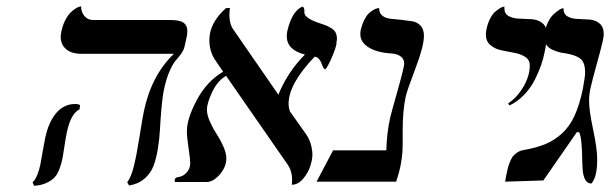

<svg xmlns="http://www.w3.org/2000/svg" viewBox="-20 -580 1948 613"><path d="M193.8 -159.2Q190.4 -143.6 186.5 -118.2Q182.6 -92.8 180.2 -77.9Q177.7 -63 171.1 -44.2Q164.6 -25.4 155.3 -14.9Q146 -4.4 129.2 3.7Q112.3 11.7 88.9 13.2L84 2Q92.8 -5.9 99.4 -22.7Q106 -39.6 108.9 -54.9Q111.8 -70.3 116.5 -97.7Q121.1 -125 124 -138.2Q134.8 -189.9 159.4 -219Q184.1 -248 220.2 -248Q230.5 -248 235.8 -244.1L233.9 -231Q206.1 -216.8 193.8 -159.2ZM503.9 -295.9Q498.5 -270.5 495.4 -233.4Q492.2 -196.3 490.7 -166.7Q489.3 -137.2 483.9 -104.5Q478.5 -71.8 469.5 -48.8Q460.4 -25.9 440.7 -9Q420.9 7.8 392.1 12.2L386.2 2Q398.9 -14.6 407.7 -50.8Q416.5 -86.9 425.5 -144Q434.6 -201.2 439 -223.1Q462.9 -338.9 535.2 -408.2H240.2Q208.5 -408.2 191.2 -422.9Q173.8 -437.5 173.8 -462.9Q173.8 -467.3 175.8 -479Q180.2 -500 188.5 -515.9Q196.8 -531.7 205.1 -539.8Q213.4 -547.9 221.2 -552.7Q229 -557.6 233.9 -558.6L238.8 -560.1Q238.8 -542 249.3 -529.1Q259.8 -516.1 277.8 -516.1H523.9Q553.7 -516.1 565.9 -507.6Q578.1 -499 578.1 -481Q578.1 -469.7 575.2 -458L569.8 -434.1Q567.4 -421.4 559.1 -409.4Q550.8 -397.5 541.7 -387.7Q532.7 -377.9 522 -354Q511.2 -330.1 503.9 -295.9Z M1053.7 -441.9 1054.7 -440.9Q1051.8 -426.8 1043.7 -406.7Q1035.6 -386.7 1028.1 -372.8Q1020.5 -358.9 1018.6 -358.9Q1015.1 -358.9 1012 -365Q1008.8 -371.1 1006.3 -378.2Q1003.9 -385.3 998.3 -391.8Q992.7 -398.4 984.4 -398.9Q901.4 -312 901.4 -249Q901.4 -235.8 905.8 -224.1L955.6 -153.8Q976.1 -125.5 977.5 -86.9Q977.5 -71.3 970.7 -49.8Q963.9 -28.3 947.8 -9.3Q931.6 9.8 911.6 9.8Q912.6 3.9 912.6 -6.8Q912.6 -33.2 899.4 -53.2L701.7 -337.9Q673.8 -321.3 657.2 -285.6Q640.6 -250 640.6 -230Q640.6 -212.9 650.4 -191.2Q660.2 -169.4 671.6 -152.1Q683.1 -134.8 692.9 -113Q702.6 -91.3 702.6 -74.2Q702.6 -47.4 681.9 -23.2Q661.1 1 639.6 1H538.6Q538.6 0.5 538.1 -1Q537.6 -2.4 537.6 -2.9Q537.6 -12.2 546.4 -14.2Q564.5 -16.1 575.9 -29.1Q587.4 -42 587.4 -59.1Q587.4 -71.3 582 -106.9Q576.7 -142.6 576.7 -161.1Q576.7 -201.2 608.4 -260.7Q640.1 -320.3 692.4 -351.1L669.4 -384.8Q648.4 -414.1 648.4 -452.1Q648.4 -506.8 701.7 -554.2H714.4Q712.4 -546.4 712.4 -530.8Q712.4 -502.9 725.6 -484.9L868.7 -277.8Q898.9 -351.1 953.6 -405.8Q895.5 -420.4 895.5 -464.8Q895.5 -470.2 897.5 -481.9Q901.9 -501 908.4 -516.1Q915 -531.2 921.4 -539.1Q927.7 -546.9 933.6 -551.8Q939.5 -556.6 943.4 -557.6L946.8 -559.1Q951.7 -554.2 951.7 -546.9V-540Q951.7 -521.5 1003.4 -504.9Q1015.6 -501 1021 -498.8Q1026.4 -496.6 1036.6 -490.7Q1046.9 -484.9 1051.3 -476.3Q1055.7 -467.8 1055.7 -456.1Q1055.7 -451.7 1053.7 -441.9Z M1275.4 -272Q1265.6 -226.6 1265.6 -163.1V-119.1Q1265.6 -59.1 1244.6 0H990.7L1043.5 -100.1H1213.4Q1214.8 -154.8 1225.6 -204.1Q1231 -226.1 1247.6 -284.2Q1264.2 -342.3 1269.5 -369.1Q1269.5 -370.6 1270 -373.3Q1270.5 -376 1270.5 -377Q1270.5 -391.1 1259.5 -399.7Q1248.5 -408.2 1230.5 -409.2Q1183.6 -412.1 1157 -428.7Q1130.4 -445.3 1130.4 -471.2Q1130.4 -478 1131.3 -481.9Q1135.7 -502 1143.3 -516.8Q1150.9 -531.7 1158.7 -538.6Q1166.5 -545.4 1173.8 -549.3Q1181.2 -553.2 1186 -553.7L1190.4 -554.2Q1190.4 -538.1 1200.9 -529.8Q1211.4 -521.5 1227.5 -520Q1243.7 -518.6 1262 -516.6Q1280.3 -514.6 1296.4 -512Q1312.5 -509.3 1323 -497.8Q1333.5 -486.3 1333.5 -465.8Q1333.5 -432.6 1306.6 -362.1Q1279.8 -291.5 1275.4 -272Z M1606.4 -243.2 1602.5 -250Q1630.9 -268.6 1651.1 -303Q1671.4 -337.4 1671.4 -371.1Q1671.4 -388.7 1657 -398.2Q1642.6 -407.7 1622.1 -411.4Q1601.6 -415 1580.8 -419.4Q1560.1 -423.8 1545.7 -436Q1531.2 -448.2 1531.2 -470.2Q1531.2 -475.1 1533.2 -486.8Q1537.1 -505.4 1544.4 -519.8Q1551.8 -534.2 1559.6 -541.3Q1567.4 -548.3 1574.5 -552.7Q1581.5 -557.1 1585.9 -558.1L1590.3 -559.1V-554.2Q1590.3 -536.1 1604.2 -528.6Q1618.2 -521 1638.2 -520.5Q1658.2 -520 1678.5 -518.6Q1698.7 -517.1 1712.6 -505.4Q1726.6 -493.7 1726.6 -469.2Q1726.6 -451.7 1718.3 -411.1Q1714.4 -391.6 1707.3 -371.3Q1700.2 -351.1 1687.5 -325.4Q1674.8 -299.8 1653.6 -277.6Q1632.3 -255.4 1606.4 -243.2Z M1864.7 -295.9Q1860.8 -278.3 1860.8 -256.8Q1860.8 -227.1 1873.8 -166Q1886.7 -105 1886.7 -70.8Q1886.7 -14.6 1868.2 5.9Q1855.5 5.9 1848.6 -6.1Q1841.8 -18.1 1840.3 -38.1Q1838.9 -58.1 1838.6 -79.1Q1838.4 -100.1 1836.4 -122.6Q1834.5 -145 1829.1 -158.2H1821.8L1714.8 -3.9L1592.8 0Q1595.2 -14.6 1595.9 -18.3Q1596.7 -22 1599.6 -35.4Q1602.5 -48.8 1604.5 -54Q1606.4 -59.1 1610.8 -69.1Q1615.2 -79.1 1619.9 -83.7Q1624.5 -88.4 1631.6 -93.3Q1638.7 -98.1 1647 -100.1Q1690.4 -107.4 1720 -119.4Q1749.5 -131.3 1773.9 -153.6Q1798.3 -175.8 1814.2 -210.2Q1830.1 -244.6 1840.8 -295.9Q1848.1 -335.4 1848.1 -348.1Q1848.1 -381.3 1832.5 -393.1Q1816.9 -404.8 1782.7 -410.2Q1773.4 -411.1 1764.6 -413.6Q1755.9 -416 1743.9 -421.1Q1731.9 -426.3 1724.4 -437Q1716.8 -447.8 1716.8 -461.9Q1716.8 -466.3 1718.8 -476.1Q1722.7 -495.1 1730.2 -510.3Q1737.8 -525.4 1746.1 -533.2Q1754.4 -541 1761.7 -546.1Q1769 -551.3 1773.9 -552.7L1778.8 -554.2Q1778.8 -535.2 1792 -527.6Q1805.2 -520 1824.2 -519.5Q1843.3 -519 1862.3 -517.6Q1881.3 -516.1 1894.5 -504.9Q1907.7 -493.7 1907.7 -469.2Q1907.7 -456.5 1888.4 -387Q1869.1 -317.4 1864.7 -295.9Z"/></svg>

Font: Linear Smooth
Style: Italic
Weight: 400
Designer: Philipp H. Poll, Flanker
Foundry: Philipp H. Poll, reworked by Flanker
Version: Version 1.061 | FøM Fix